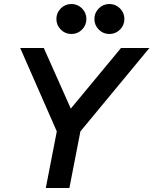

<svg xmlns="http://www.w3.org/2000/svg" viewBox="-20 -940 767 960"><path d="M81 -700H199L334 -397L585 -700H727L382 -283L327 0H209L264 -283ZM452 -845Q452 -876 474 -898Q496 -920 527 -920Q558 -920 580 -898Q602 -876 602 -845Q602 -814 580 -792Q558 -770 527 -770Q496 -770 474 -792Q452 -814 452 -845ZM337 -920Q368 -920 390 -898Q412 -876 412 -845Q412 -814 390 -792Q368 -770 337 -770Q306 -770 284 -792Q262 -814 262 -845Q262 -876 284 -898Q306 -920 337 -920Z"/></svg>

Font: MedMera Sans Semibold
Style: Italic
Weight: 600
Italic angle: -11°
Designer: Kasper Nordkvist
Foundry: UNCUT.wtf
Version: Version 1.300